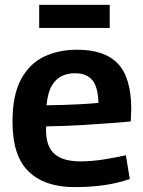

<svg xmlns="http://www.w3.org/2000/svg" viewBox="-20 -754 584 784"><path d="M284 10Q163 10 97 -53.5Q31 -117 31 -257Q31 -365 65.5 -429.5Q100 -494 159.5 -522.5Q219 -551 295 -551Q408 -551 462 -493.5Q516 -436 516 -307Q516 -299 515 -285Q514 -271 514 -258Q482 -255 429 -251Q376 -247 309.5 -243Q243 -239 169 -238Q168 -234 168 -230.5Q168 -227 168 -223Q168 -155 203 -125Q238 -95 308 -95Q352 -95 400.5 -102.5Q449 -110 494 -120L510 -23Q461 -6 405.5 2Q350 10 284 10ZM170 -324Q239 -325 299 -328Q359 -331 382 -334Q380 -400 356.5 -427.5Q333 -455 285 -455Q258 -455 233.5 -444Q209 -433 192 -405Q175 -377 170 -324ZM140 -640V-734H428V-640Z"/></svg>

Font: Georama SemiBold
Style: Regular
Weight: 600
Designer: Jean-Baptiste Levee
Foundry: Production Type
Version: Version 1.000